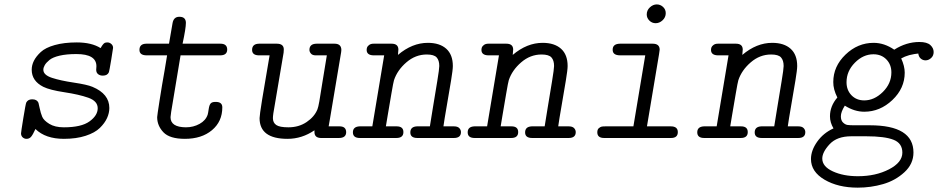

<svg xmlns="http://www.w3.org/2000/svg" viewBox="-20 -631 4290 878"><path d="M76.2 -21Q76.2 -26.9 86.7 -91.3Q97.2 -155.8 100.1 -162.1Q107.9 -176.8 126.5 -176.8Q127 -176.8 127.9 -176.8Q148.9 -176.8 155.8 -161.1Q156.7 -159.2 161.4 -136.5Q166 -113.8 173.1 -96.9Q180.2 -80.1 205.6 -64.5Q231 -48.8 272 -48.8Q352.1 -48.8 389.4 -75.9Q426.8 -103 426.8 -136Q426.8 -168.9 383.8 -184.1Q340.8 -199.2 274.4 -209.2Q208 -219.2 178.2 -233.9Q125 -260.7 125 -312Q125 -333 135 -353Q145 -373 166.5 -393.1Q188 -413.1 230.5 -425Q272.9 -437 331.1 -437Q398.9 -437 439.9 -411.1Q440.9 -412.1 442.9 -415.5Q444.8 -418.9 445.3 -419.9Q445.8 -420.9 448 -423.8Q450.2 -426.8 451.7 -428.5Q453.1 -430.2 455.1 -432.1Q457 -434.1 459.5 -435.1Q461.9 -436 464.8 -436.5Q467.8 -437 471.2 -437Q481 -437 489 -429.9Q497.1 -422.9 497.1 -412.1Q497.1 -408.2 488.5 -357.2Q480 -306.2 478 -300.8Q471.2 -285.2 450.7 -285.2Q450.2 -285.2 449.2 -285.2Q437 -285.2 428.5 -292Q419.9 -298.8 419.9 -312Q419.9 -314 420.4 -319.6Q420.9 -325.2 420.9 -328.1Q420.9 -383.8 329.6 -383.8Q328.6 -383.8 328.1 -383.8Q284.2 -383.8 252.7 -376.5Q221.2 -369.1 206.1 -356.7Q190.9 -344.2 184.6 -333Q178.2 -321.8 178.2 -312Q178.2 -288.1 217.5 -275.1Q256.8 -262.2 317.9 -253.2Q378.9 -244.1 402.8 -233.9Q480 -201.7 480 -137.2Q480 -114.3 469.5 -91.1Q459 -67.9 436.5 -45.9Q414.1 -23.9 371.6 -10Q329.1 3.9 272 3.9Q188 3.9 142.1 -41Q129.9 -14.2 121.8 -5.1Q113.8 3.9 101.1 3.9Q91.3 3.9 83.7 -2.9Q76.2 -9.8 76.2 -21Z M617.7 -402.8Q617.7 -430.7 648.9 -431.2H752.9Q752.9 -431.2 769 -524.9Q773.9 -553.7 798.8 -554.2H800.8Q829.6 -554.2 830.1 -526.9Q830.1 -502 814.9 -431.2H987.8Q1018.6 -431.2 1019 -404.8Q1019 -377.9 986.8 -377.9H805.7L762.7 -119.1Q762.7 -119.1 759.8 -95.2Q759.8 -49.3 830.1 -48.8Q864.3 -48.8 892.6 -64.5Q920.9 -80.1 929.7 -106.9Q931.6 -112.8 934.3 -131.8Q937 -150.9 943.4 -158Q949.7 -165 964.8 -165H966.8Q996.6 -165 996.6 -140.1Q996.6 -75.2 949.2 -35.6Q901.9 3.9 825.7 3.9Q755.9 3.9 727.3 -26.1Q698.7 -56.2 698.7 -95.2Q698.7 -101.1 709.7 -171.6Q720.7 -242.2 732.9 -310.1L744.1 -377.9H650.9Q617.7 -377.9 617.7 -402.8Z M1132.8 -402.8Q1132.8 -430.7 1165 -431.2H1245.6Q1277.8 -431.2 1277.8 -404.8Q1277.8 -395 1276.9 -390.1L1230 -112.8Q1228 -98.6 1228 -90.8Q1228 -69.8 1243.4 -59.3Q1258.8 -48.8 1298.8 -48.8Q1346.7 -48.8 1382.3 -73Q1418 -97.2 1431.6 -130.9Q1435.5 -140.6 1440.2 -167.2Q1444.8 -193.8 1454.8 -257.3Q1464.8 -320.8 1474.6 -377.9H1423.8Q1408.7 -377.9 1401.9 -386Q1395 -394 1395 -402.8Q1395 -430.7 1427.7 -431.2H1509.8Q1540.5 -431.2 1541 -402.8Q1541 -400.9 1540.5 -397Q1540 -393.1 1540 -392.1L1488.8 -86.9L1482.9 -53.2H1532.7Q1562.5 -53.2 1563 -26.9Q1563 0 1529.8 0H1446.8Q1418 -1 1418 -26.9V-35.2Q1360.8 3.9 1294.9 3.9Q1167 3.9 1167 -90.8Q1167 -103 1178.5 -174.6Q1189.9 -246.1 1201.7 -312L1212.9 -377.9H1162.6Q1132.8 -378.9 1132.8 -402.8Z M1624.5 -53.2H1682.6L1736.8 -377.9H1687.5Q1656.7 -378.9 1656.7 -402.8Q1656.7 -408.7 1658.7 -414.3Q1660.6 -419.9 1668.2 -425.5Q1675.8 -431.2 1688.5 -431.2H1770.5Q1801.3 -431.2 1801.8 -404.8Q1801.8 -397.9 1799.8 -379.9Q1864.7 -435.1 1936.5 -435.1Q1990.7 -435.1 2020.8 -408Q2050.8 -380.9 2050.8 -329.1Q2050.8 -312 2042.7 -262.9Q2034.7 -213.9 2023.2 -147.9Q2011.7 -82 2007.8 -53.2H2055.7Q2072.8 -53.2 2080.3 -45.2Q2087.9 -37.1 2087.9 -26.9Q2087.9 0 2055.7 0H1888.7Q1856.4 0 1856.4 -25.4Q1856.4 -51.8 1886.7 -53.2H1945.8Q1948.7 -73.2 1959.7 -139.2Q1970.7 -205.1 1979.7 -260.5Q1988.8 -315.9 1988.8 -329.1Q1988.8 -355 1976.8 -368.4Q1964.8 -381.8 1931.6 -381.8Q1879.9 -381.8 1838.4 -345.9Q1796.9 -310.1 1781.7 -264.2Q1778.8 -255.4 1769.8 -202.6Q1760.7 -149.9 1752.7 -102.1Q1744.6 -54.2 1744.6 -53.2H1793.9Q1824.7 -53.2 1824.7 -26.9Q1824.7 0 1792.5 0H1625.5Q1593.8 0 1593.8 -25.9Q1593.8 -51.8 1624.5 -53.2Z M2149.4 -53.2H2207.5L2261.7 -377.9H2212.4Q2181.6 -378.9 2181.6 -402.8Q2181.6 -408.7 2183.6 -414.3Q2185.5 -419.9 2193.1 -425.5Q2200.7 -431.2 2213.4 -431.2H2295.4Q2326.2 -431.2 2326.7 -404.8Q2326.7 -397.9 2324.7 -379.9Q2389.6 -435.1 2461.4 -435.1Q2515.6 -435.1 2545.7 -408Q2575.7 -380.9 2575.7 -329.1Q2575.7 -312 2567.6 -262.9Q2559.6 -213.9 2548.1 -147.9Q2536.6 -82 2532.7 -53.2H2580.6Q2597.7 -53.2 2605.2 -45.2Q2612.8 -37.1 2612.8 -26.9Q2612.8 0 2580.6 0H2413.6Q2381.3 0 2381.3 -25.4Q2381.3 -51.8 2411.6 -53.2H2470.7Q2473.6 -73.2 2484.6 -139.2Q2495.6 -205.1 2504.6 -260.5Q2513.7 -315.9 2513.7 -329.1Q2513.7 -355 2501.7 -368.4Q2489.7 -381.8 2456.5 -381.8Q2404.8 -381.8 2363.3 -345.9Q2321.8 -310.1 2306.6 -264.2Q2303.7 -255.4 2294.7 -202.6Q2285.6 -149.9 2277.6 -102.1Q2269.5 -54.2 2269.5 -53.2H2318.8Q2349.6 -53.2 2349.6 -26.9Q2349.6 0 2317.4 0H2150.4Q2118.7 0 2118.7 -25.9Q2118.7 -51.8 2149.4 -53.2Z M2711.4 -25.9Q2711.4 -39.1 2718.5 -44.9Q2725.6 -50.8 2731.4 -52Q2737.3 -53.2 2749.5 -53.2H2876.5L2930.7 -377.9H2816.4Q2781.2 -377.9 2781.7 -403.8Q2781.7 -430.7 2815.4 -431.2H2964.4Q2996.6 -431.2 2996.6 -403.8L2993.7 -382.8L2938.5 -53.2H3047.4Q3079.6 -53.2 3079.6 -26.9Q3079.6 0 3048.3 0H2742.7Q2711.4 0 2711.4 -25.9ZM2937.5 -564.9Q2937.5 -584 2951.9 -597.4Q2966.3 -610.8 2983.4 -610.8Q2999.5 -610.8 3012 -599.4Q3024.4 -587.9 3024.4 -570.8Q3024.4 -551.8 3010 -538.3Q2995.6 -524.9 2978.5 -524.9Q2961.4 -524.9 2949.5 -536.9Q2937.5 -548.8 2937.5 -564.9Z M3199.2 -53.2H3257.3L3311.5 -377.9H3262.2Q3231.4 -378.9 3231.4 -402.8Q3231.4 -408.7 3233.4 -414.3Q3235.4 -419.9 3242.9 -425.5Q3250.5 -431.2 3263.2 -431.2H3345.2Q3376 -431.2 3376.5 -404.8Q3376.5 -397.9 3374.5 -379.9Q3439.5 -435.1 3511.2 -435.1Q3565.4 -435.1 3595.5 -408Q3625.5 -380.9 3625.5 -329.1Q3625.5 -312 3617.4 -262.9Q3609.4 -213.9 3597.9 -147.9Q3586.4 -82 3582.5 -53.2H3630.4Q3647.5 -53.2 3655 -45.2Q3662.6 -37.1 3662.6 -26.9Q3662.6 0 3630.4 0H3463.4Q3431.2 0 3431.2 -25.4Q3431.2 -51.8 3461.4 -53.2H3520.5Q3523.4 -73.2 3534.4 -139.2Q3545.4 -205.1 3554.4 -260.5Q3563.5 -315.9 3563.5 -329.1Q3563.5 -355 3551.5 -368.4Q3539.6 -381.8 3506.3 -381.8Q3454.6 -381.8 3413.1 -345.9Q3371.6 -310.1 3356.4 -264.2Q3353.5 -255.4 3344.5 -202.6Q3335.4 -149.9 3327.4 -102.1Q3319.3 -54.2 3319.3 -53.2H3368.7Q3399.4 -53.2 3399.4 -26.9Q3399.4 0 3367.2 0H3200.2Q3168.5 0 3168.5 -25.9Q3168.5 -51.8 3199.2 -53.2Z M3688.5 96.2Q3688.5 57.1 3716.8 17.1Q3745.1 -22.9 3791.5 -43.9Q3775.4 -70.8 3775.4 -99.1Q3775.4 -146 3809.1 -185.1Q3790 -223.1 3790.5 -255.9Q3790.5 -327.6 3846.4 -381.3Q3902.3 -435.1 3975.1 -435.1Q4023.9 -435.1 4069.3 -403.8Q4124.5 -439 4184.1 -439Q4219.2 -439 4234.4 -425Q4249.5 -411.1 4249.5 -393.1Q4249.5 -376 4237.8 -365.5Q4226.1 -355 4212.4 -355Q4200.2 -355 4190.7 -363Q4181.2 -371.1 4179.2 -386.2L4161.1 -383.8L4138.2 -378.9L4118.2 -372.1L4101.1 -363.8Q4117.2 -328.6 4117.2 -298.8Q4117.2 -227.1 4060.8 -173.6Q4004.4 -120.1 3932.1 -120.1Q3887.2 -120.1 3843.3 -147.9Q3825.2 -119.1 3825.2 -99.1Q3825.2 -80.1 3835.2 -70.6Q3845.2 -61 3855.7 -59.6Q3866.2 -58.1 3886.2 -58.1H3957.5Q4157.2 -58.1 4157.2 66.4Q4157.2 118.7 4115.7 156.7Q4074.2 194.8 4018.3 210.9Q3962.4 227.1 3902.3 227.1Q3812.5 227.1 3750.5 190.7Q3688.5 154.3 3688.5 96.2ZM3740.2 94.2Q3740.2 130.4 3788.3 152.6Q3836.4 174.8 3903.3 174.8Q3984.4 174.8 4045.4 143.3Q4106.4 111.8 4106.4 66.9Q4106.4 23.9 4065.9 8.1Q4025.4 -7.8 3941.4 -7.8H3872.6Q3807.6 -7.8 3773.9 28.3Q3740.2 64.5 3740.2 94.2ZM3851.1 -254.9Q3851.1 -218.8 3873.8 -195.3Q3896.5 -171.9 3932.1 -171.9Q3978 -171.9 4017.1 -210.4Q4056.2 -249 4056.2 -299.8Q4056.2 -335.9 4033.2 -359.4Q4010.3 -382.8 3974.1 -382.8Q3927.2 -382.8 3889.2 -344.2Q3851.1 -305.7 3851.1 -254.9Z"/></svg>

Font: CMU Typewriter Text
Style: LightOblique
Weight: 200
Italic angle: -9.46001°
Version: Version 0.7.0